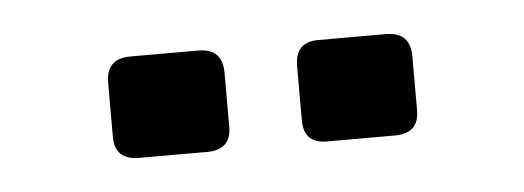

<svg xmlns="http://www.w3.org/2000/svg" viewBox="-25 -689 453 166"><g transform="rotate(-5 202.0 -606.0)"><path d="M254 -562Q234 -562 234 -582V-629Q234 -650 254 -650H313Q334 -650 334 -629V-582Q334 -562 313 -562ZM91 -562Q70 -562 70 -582V-629Q70 -650 91 -650H150Q171 -650 171 -629V-582Q171 -562 150 -562Z"/></g></svg>

Font: Pitagon Sans Medium
Style: Regular
Weight: 500
Designer: Travis Tran
Foundry: Pitagon
Version: Version 1.001; ttfautohint (v1.8.4.7-5d5b);gftools[0.9.26]